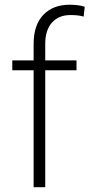

<svg xmlns="http://www.w3.org/2000/svg" viewBox="-20 -780 373 800"><path d="M120.1 0V-597.2Q120.1 -675.8 160.4 -718Q200.7 -760.3 270.5 -760.3Q285.6 -760.3 301.8 -758.5Q317.9 -756.8 333 -752L328.6 -710.9Q315.9 -714.4 303.5 -715.8Q291 -717.3 273.4 -717.3Q224.6 -717.3 196.5 -685.8Q168.5 -654.3 168.5 -597.2V0ZM298.8 -487.3H31.2V-528.3H298.8Z"/></svg>

Font: Heebo ExtraLight
Style: Regular
Weight: 250
Designer: Oded Ezer
Foundry: Ezer Type House
Version: Version 3.100